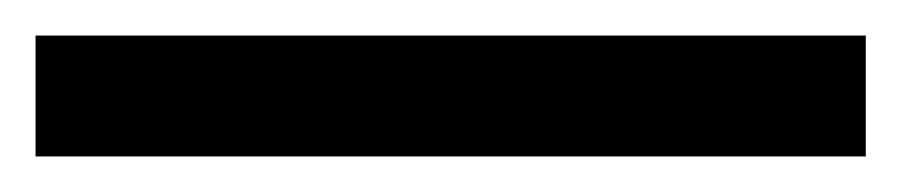

<svg xmlns="http://www.w3.org/2000/svg" viewBox="-21 60 507 108"><path d="M466 80V148H-1V80Z"/></svg>

Font: Rosa Sans
Style: Regular
Weight: 400
Designer: Pentagram / MCKL
Foundry: Pentagram / MCKL
Version: Version 1.005;September 16, 2019;FontCreator 11.5.0.2425 64-